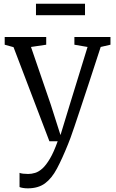

<svg xmlns="http://www.w3.org/2000/svg" viewBox="-20 -752 615 1022"><path d="M128 250.5Q114.5 250.5 102.2 248.5Q90 246.5 84 243.5V168Q90 171 103.2 172.5Q116.5 174 130 174Q148 174 167 168.2Q186 162.5 205.8 144.8Q225.5 127 246 92.2Q266.5 57.5 287 0H243L52 -501L5 -514V-555H226V-514L145 -502L250 -196L302 -33L352 -197L446 -502L376 -514V-555H568V-514L516 -502Q480.5 -392.5 453.8 -311.5Q427 -230.5 408 -173.2Q389 -116 376.2 -78.2Q363.5 -40.5 355.2 -18Q347 4.5 342 16Q311 93 283.2 145.2Q255.5 197.5 219.5 224Q183.5 250.5 128 250.5ZM432.5 -732V-671H171.5V-732Z"/></svg>

Font: Merriweather 7pt Light
Style: Regular
Weight: 300
Designer: Eben Sorkin
Foundry: Eben Sorkin
Version: Version 2.200;gftools[0.9.31]